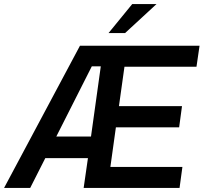

<svg xmlns="http://www.w3.org/2000/svg" viewBox="-44 -921 998 941"><path d="M348 -697H934L919 -594H566L539 -401H848L834 -297H524L497 -103H850L836 0H366L387 -146H178L104 0H-24ZM402 -252 450 -596H406L232 -252ZM604 -901H723L569 -759H488Z"/></svg>

Font: Hanken Grotesk SemiBold
Style: Italic
Weight: 600
Italic angle: -8°
Designer: Alfredo Marco Pradil
Foundry: Hanken Design Co.
Version: Version 3.014